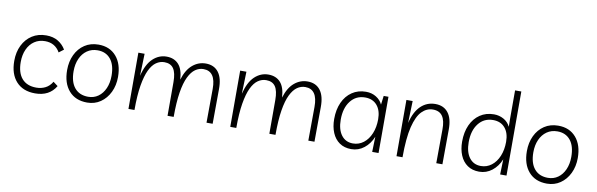

<svg xmlns="http://www.w3.org/2000/svg" viewBox="-50 -1198 5171 1664"><g transform="rotate(10 2536.0 -366.0)"><path d="M284 8Q177 8 117.5 -57.5Q58 -123 58 -239Q58 -316 87.5 -376Q117 -436 170 -470Q223 -504 294 -504Q355 -504 398 -478Q441 -452 466 -409L424 -377Q381 -453 292 -453Q239 -453 199 -426Q159 -399 137 -350.5Q115 -302 115 -239Q115 -144 159 -93.5Q203 -43 286 -43Q329 -43 365 -61Q401 -79 425 -119L466 -88Q409 8 284 8Z M754 -504Q853 -504 910.5 -437.5Q968 -371 968 -257Q968 -182 939 -122Q910 -62 859 -27Q808 8 742 8Q639 8 581 -58.5Q523 -125 523 -240Q523 -315 551.5 -375Q580 -435 632 -469.5Q684 -504 754 -504ZM742 -43Q792 -43 830 -70Q868 -97 889.5 -145.5Q911 -194 911 -257Q911 -352 869.5 -403Q828 -454 755 -454Q702 -454 662.5 -426.5Q623 -399 601.5 -350.5Q580 -302 580 -240Q580 -145 622.5 -94Q665 -43 742 -43Z M1105 0V-495H1160L1154 -300Q1180 -405 1232.5 -454.5Q1285 -504 1353 -504Q1420 -504 1459 -461Q1498 -418 1503 -328Q1530 -417 1581.5 -460.5Q1633 -504 1698 -504Q1771 -504 1810 -453Q1849 -402 1848 -305L1846 0H1792L1794 -297Q1795 -453 1686 -453Q1648 -453 1615 -430Q1582 -407 1556.5 -355Q1531 -303 1517 -216Q1503 -129 1503 0H1449V-297Q1449 -377 1423.5 -415Q1398 -453 1342 -453Q1304 -453 1270.5 -430Q1237 -407 1212 -355Q1187 -303 1172.5 -216Q1158 -129 1158 0Z M2001 0V-495H2056L2050 -300Q2076 -405 2128.5 -454.5Q2181 -504 2249 -504Q2316 -504 2355 -461Q2394 -418 2399 -328Q2426 -417 2477.5 -460.5Q2529 -504 2594 -504Q2667 -504 2706 -453Q2745 -402 2744 -305L2742 0H2688L2690 -297Q2691 -453 2582 -453Q2544 -453 2511 -430Q2478 -407 2452.5 -355Q2427 -303 2413 -216Q2399 -129 2399 0H2345V-297Q2345 -377 2319.5 -415Q2294 -453 2238 -453Q2200 -453 2166.5 -430Q2133 -407 2108 -355Q2083 -303 2068.5 -216Q2054 -129 2054 0Z M3306 -495V0H3250L3254 -134Q3228 -70 3178.5 -31Q3129 8 3066 8Q3005 8 2962.5 -21.5Q2920 -51 2898 -103.5Q2876 -156 2876 -224Q2876 -307 2904.5 -370Q2933 -433 2985.5 -468.5Q3038 -504 3108 -504Q3159 -504 3198 -479.5Q3237 -455 3254 -417L3264 -495ZM3109 -454Q3029 -454 2981 -392.5Q2933 -331 2933 -229Q2933 -142 2970 -92.5Q3007 -43 3072 -43Q3124 -43 3165 -74.5Q3206 -106 3229 -161.5Q3252 -217 3252 -287Q3252 -365 3214 -409.5Q3176 -454 3109 -454Z M3464 0V-495H3519L3513 -301Q3538 -403 3591 -453.5Q3644 -504 3718 -504Q3792 -504 3831.5 -453Q3871 -402 3870 -305L3868 0H3814L3816 -297Q3817 -375 3790 -414Q3763 -453 3706 -453Q3651 -453 3608.5 -410Q3566 -367 3541.5 -268Q3517 -169 3517 0Z M4432 -740V0H4376L4380 -134Q4354 -70 4304.5 -31Q4255 8 4192 8Q4131 8 4088.5 -21.5Q4046 -51 4024 -103.5Q4002 -156 4002 -224Q4002 -307 4030.5 -370Q4059 -433 4111.5 -468.5Q4164 -504 4234 -504Q4280 -504 4319 -482.5Q4358 -461 4378 -420L4377 -495V-740ZM4235 -454Q4155 -454 4107 -392.5Q4059 -331 4059 -229Q4059 -142 4096 -92.5Q4133 -43 4198 -43Q4250 -43 4291 -74.5Q4332 -106 4355 -161.5Q4378 -217 4378 -287Q4378 -365 4340 -409.5Q4302 -454 4235 -454Z M4800 -504Q4899 -504 4956.5 -437.5Q5014 -371 5014 -257Q5014 -182 4985 -122Q4956 -62 4905 -27Q4854 8 4788 8Q4685 8 4627 -58.5Q4569 -125 4569 -240Q4569 -315 4597.5 -375Q4626 -435 4678 -469.5Q4730 -504 4800 -504ZM4788 -43Q4838 -43 4876 -70Q4914 -97 4935.5 -145.5Q4957 -194 4957 -257Q4957 -352 4915.5 -403Q4874 -454 4801 -454Q4748 -454 4708.5 -426.5Q4669 -399 4647.5 -350.5Q4626 -302 4626 -240Q4626 -145 4668.5 -94Q4711 -43 4788 -43Z"/></g></svg>

Font: Livvic Light
Style: Regular
Weight: 300
Designer: Jacques Le Bailly, Baron von Fonthausen
Version: Version 1.001; ttfautohint (v1.8.2)